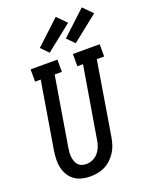

<svg xmlns="http://www.w3.org/2000/svg" viewBox="-178 -1077 923 1178"><g transform="rotate(-20 283.0 -488.5)"><path d="M203 8Q176 8 149 1.5Q122 -5 101 -20Q80 -35 66 -58Q52 -81 46 -107Q40 -133 41 -161Q42 -189 46 -217L119 -655H82V-735H257V-655H210L135 -204Q133 -189 131.5 -174Q130 -159 132 -144.5Q134 -130 139 -116Q144 -102 153 -92Q162 -82 176 -77Q190 -72 205 -72Q227 -72 248 -81.5Q269 -91 283.5 -108.5Q298 -126 306 -147Q314 -168 317 -189L395 -655H358V-735H533V-655H485L406 -176Q402 -152 394.5 -128Q387 -104 373.5 -82.5Q360 -61 341 -42.5Q322 -24 299 -12.5Q276 -1 251.5 3.5Q227 8 203 8ZM397 -791 350 -839 507 -985 566 -925ZM227 -791 180 -839 337 -985 396 -925Z"/></g></svg>

Font: Iosevka Slab Medium Oblique
Style: Regular
Weight: 500
Italic angle: -9°
Monospace: yes
Designer: Belleve Invis
Foundry: Belleve Invis
Version: Version 11.1.1; ttfautohint (v1.8.3)